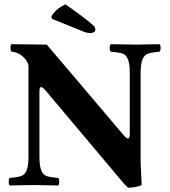

<svg xmlns="http://www.w3.org/2000/svg" viewBox="-20 -850 780 882"><path d="M630.9 0Q606 12.2 567.9 12.2Q547.4 -6.8 527.8 -32.2L192.9 -430.2Q176.3 -450.2 168.9 -450.2Q161.1 -450.2 161.1 -430.2V-132.8Q161.1 -86.9 169.7 -66.9Q178.2 -46.9 193.1 -41.5Q208 -36.1 248 -32.2Q252 -28.3 252 -15.1Q252 -2 248 2Q147.9 0 136.2 0Q122.1 0 23.9 2Q20 -2 20 -14.9Q20 -27.8 23.9 -32.2Q64 -36.1 79.1 -42Q94.2 -47.9 102.5 -67.9Q110.8 -87.9 110.8 -132.8V-549.8Q106 -571.8 84 -591.3Q62 -610.8 32.2 -612.8Q28.3 -617.7 28.1 -629.9Q27.8 -642.1 32.2 -647L194.8 -645L284.2 -540L549.3 -227.5Q560.5 -214.4 567.6 -213.9Q574.7 -213.4 576.2 -231V-512.2Q576.2 -558.1 567.6 -578.1Q559.1 -598.1 543.9 -603.5Q528.8 -608.9 488.8 -612.8Q483.9 -617.7 483.9 -629.9Q483.9 -642.1 488.8 -647Q588.9 -645 605 -645Q614.7 -645 712.9 -647Q717.8 -642.1 717.8 -630.1Q717.8 -618.2 712.9 -612.8Q672.9 -608.9 658 -603Q643.1 -597.2 634.5 -577.1Q626 -557.1 626 -512.2V-102.1ZM280.8 -830.1Q236.8 -809.1 215.8 -774.9L219.2 -763.2L362.8 -705.1Q378.9 -698.2 397.9 -698.2Q404.8 -698.2 411.4 -702.6Q418 -707 418 -712.9Q418 -726.1 408.2 -733.9Q362.8 -772.9 280.8 -830.1Z"/></svg>

Font: Linux Libertine
Style: Bold
Weight: 700
Designer: Philipp H. Poll
Foundry: Philipp H. Poll
Version: Version 5.0.3